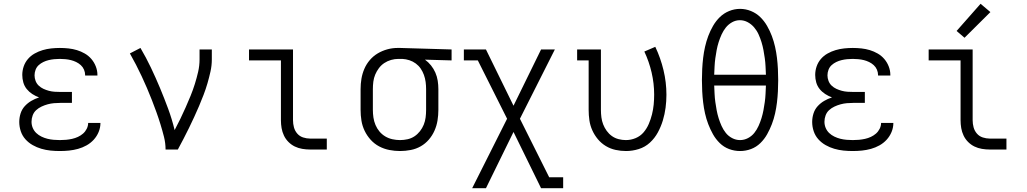

<svg xmlns="http://www.w3.org/2000/svg" viewBox="-20 -792 5440 1017"><path d="M297 8Q272 8 247.5 5.5Q223 3 199 -4Q175 -11 153 -23.5Q131 -36 114.5 -54.5Q98 -73 90 -97Q82 -121 82 -146Q82 -169 89 -191Q96 -213 111 -229.5Q126 -246 145.5 -257.5Q165 -269 187 -276Q168 -283 151 -294Q134 -305 121.5 -320.5Q109 -336 103.5 -355.5Q98 -375 98 -395Q98 -418 105.5 -440Q113 -462 128 -479.5Q143 -497 163.5 -508.5Q184 -520 206 -526.5Q228 -533 251 -535.5Q274 -538 297 -538Q320 -538 343 -535.5Q366 -533 387.5 -526.5Q409 -520 429 -508.5Q449 -497 464 -479.5Q479 -462 487.5 -440Q496 -418 496 -396Q496 -395 496 -394Q496 -393 496 -392H431Q431 -393 431 -393.5Q431 -394 431 -394Q431 -409 425 -423Q419 -437 408 -447Q397 -457 383.5 -463.5Q370 -470 356 -473.5Q342 -477 327 -478.5Q312 -480 297 -480Q282 -480 267 -478.5Q252 -477 237.5 -473.5Q223 -470 209.5 -463.5Q196 -457 185 -447Q174 -437 168.5 -422.5Q163 -408 163 -393Q163 -378 168.5 -363.5Q174 -349 185 -338.5Q196 -328 210 -321.5Q224 -315 239 -311Q254 -307 269.5 -306Q285 -305 300 -305H361V-247H300Q283 -247 266 -245.5Q249 -244 232.5 -239.5Q216 -235 200 -227.5Q184 -220 171.5 -208.5Q159 -197 153 -180.5Q147 -164 147 -147Q147 -130 153.5 -114.5Q160 -99 172 -87.5Q184 -76 199.5 -68.5Q215 -61 231 -57Q247 -53 264 -51.5Q281 -50 297 -50Q314 -50 330 -51.5Q346 -53 362 -56.5Q378 -60 393 -67Q408 -74 420 -84.5Q432 -95 439.5 -110Q447 -125 447 -141Q447 -141 447 -141Q447 -141 447 -141H512Q512 -141 512 -140.5Q512 -140 512 -140Q512 -116 502.5 -93Q493 -70 476.5 -52Q460 -34 438.5 -22Q417 -10 393.5 -3.5Q370 3 346 5.5Q322 8 297 8Z M857 0Q857 -34 848.5 -67.5Q840 -101 830 -133.5Q820 -166 808.5 -198Q797 -230 784.5 -262Q772 -294 758.5 -325.5Q745 -357 730.5 -388Q716 -419 700.5 -449Q685 -479 668 -509L724 -538Q754 -487 779.5 -433.5Q805 -380 827.5 -326Q850 -272 870.5 -216.5Q891 -161 905 -103Q921 -133 935.5 -163Q950 -193 963.5 -223.5Q977 -254 989.5 -284.5Q1002 -315 1012 -347Q1022 -379 1029.5 -411.5Q1037 -444 1037 -477V-530H1102V-477Q1102 -445 1095 -413.5Q1088 -382 1079 -351Q1070 -320 1058.5 -290Q1047 -260 1034.5 -230.5Q1022 -201 1008.5 -172Q995 -143 981 -114Q967 -85 952 -56.5Q937 -28 922 0Z M1622 0Q1602 0 1581 -3.5Q1560 -7 1541.5 -16Q1523 -25 1508 -40Q1493 -55 1484 -74Q1475 -93 1471.5 -113.5Q1468 -134 1468 -155V-472H1299V-530H1532V-155Q1532 -136 1537 -117.5Q1542 -99 1554.5 -84.5Q1567 -70 1585.5 -64Q1604 -58 1622 -58H1711V0Z M2099 8Q2071 8 2042.5 2.5Q2014 -3 1988.5 -16.5Q1963 -30 1943.5 -51.5Q1924 -73 1911.5 -99Q1899 -125 1894.5 -153Q1890 -181 1890 -210V-320Q1890 -348 1894.5 -375Q1899 -402 1910 -427.5Q1921 -453 1939 -474Q1957 -495 1980.5 -509Q2004 -523 2031 -530.5Q2058 -538 2085 -538Q2089 -538 2092.5 -538Q2096 -538 2100 -538L2372 -530V-472L2231 -476Q2249 -463 2263 -445.5Q2277 -428 2286 -407.5Q2295 -387 2298.5 -364.5Q2302 -342 2302 -320V-210Q2302 -182 2297.5 -154Q2293 -126 2281.5 -100Q2270 -74 2251.5 -52.5Q2233 -31 2208.5 -17Q2184 -3 2155.5 2.5Q2127 8 2099 8ZM2099 -50Q2119 -50 2139 -54.5Q2159 -59 2175.5 -70Q2192 -81 2204.5 -97Q2217 -113 2224.5 -131.5Q2232 -150 2234.5 -170Q2237 -190 2237 -210V-320Q2237 -339 2234.5 -358Q2232 -377 2225.5 -395Q2219 -413 2208.5 -428.5Q2198 -444 2182.5 -455.5Q2167 -467 2148.5 -473Q2130 -479 2111 -480H2100Q2098 -480 2095.5 -480Q2093 -480 2090 -480Q2071 -480 2051.5 -474.5Q2032 -469 2015.5 -458Q1999 -447 1987 -431Q1975 -415 1967.5 -397Q1960 -379 1957.5 -359.5Q1955 -340 1955 -320V-210Q1955 -190 1958 -169.5Q1961 -149 1969 -130Q1977 -111 1990 -95.5Q2003 -80 2020.5 -69.5Q2038 -59 2058.5 -54.5Q2079 -50 2099 -50Z M2481 205 2666 -163 2511 -472H2437V-530H2554L2700 -232L2846 -530H2919L2734 -163L2889 147H2963V205H2846L2700 -93L2554 205Z M3296 8Q3268 8 3240.5 2Q3213 -4 3189 -18.5Q3165 -33 3147 -54.5Q3129 -76 3117.5 -101.5Q3106 -127 3102 -154.5Q3098 -182 3098 -210V-472H3037V-530H3163V-210Q3163 -190 3165.5 -170.5Q3168 -151 3175 -133Q3182 -115 3193.5 -99Q3205 -83 3221 -71.5Q3237 -60 3256.5 -55Q3276 -50 3295 -50Q3322 -50 3347 -60.5Q3372 -71 3389 -91Q3406 -111 3416.5 -135.5Q3427 -160 3433.5 -186Q3440 -212 3442.5 -238Q3445 -264 3445 -291Q3445 -350 3431.5 -408Q3418 -466 3393 -519L3451 -544Q3479 -485 3494.5 -420.5Q3510 -356 3510 -290Q3510 -256 3505.5 -221.5Q3501 -187 3491 -154Q3481 -121 3464.5 -90.5Q3448 -60 3422.5 -36.5Q3397 -13 3363.5 -2.5Q3330 8 3296 8Z M3900 8Q3870 8 3842 -2.5Q3814 -13 3792.5 -34Q3771 -55 3756.5 -81Q3742 -107 3731.5 -134.5Q3721 -162 3714.5 -191Q3708 -220 3704.5 -249.5Q3701 -279 3699.5 -308.5Q3698 -338 3698 -368Q3698 -397 3699.5 -426.5Q3701 -456 3704.5 -485.5Q3708 -515 3714.5 -544Q3721 -573 3731.5 -601Q3742 -629 3757 -655Q3772 -681 3793 -701.5Q3814 -722 3842 -733.5Q3870 -745 3900 -745Q3930 -745 3958 -733.5Q3986 -722 4007 -701.5Q4028 -681 4043 -655Q4058 -629 4068.5 -601Q4079 -573 4085.5 -544Q4092 -515 4095.5 -485.5Q4099 -456 4100.5 -426.5Q4102 -397 4102 -367Q4102 -338 4100.5 -308.5Q4099 -279 4095.5 -249.5Q4092 -220 4085.5 -191Q4079 -162 4068.5 -134.5Q4058 -107 4043.5 -81Q4029 -55 4007.5 -34Q3986 -13 3958 -2.5Q3930 8 3900 8ZM3763 -396H4037Q4036 -418 4035 -440Q4034 -462 4031 -483.5Q4028 -505 4024 -526.5Q4020 -548 4013.5 -569Q4007 -590 3998 -610Q3989 -630 3974.5 -647Q3960 -664 3940.5 -674.5Q3921 -685 3899 -685Q3877 -685 3857.5 -674Q3838 -663 3824.5 -646Q3811 -629 3802 -609Q3793 -589 3786.5 -568.5Q3780 -548 3776 -526.5Q3772 -505 3769 -483.5Q3766 -462 3765 -440Q3764 -418 3763 -396ZM3900 -50Q3922 -50 3942 -60.5Q3962 -71 3975.5 -88Q3989 -105 3998 -125Q4007 -145 4013.5 -166Q4020 -187 4024 -208.5Q4028 -230 4031 -251.5Q4034 -273 4035 -295Q4036 -317 4037 -339H3763Q3764 -317 3765 -295Q3766 -273 3769 -251.5Q3772 -230 3776 -208.5Q3780 -187 3786.5 -166Q3793 -145 3802 -125Q3811 -105 3824.5 -88Q3838 -71 3858 -60.5Q3878 -50 3900 -50Z M4497 8Q4472 8 4447.5 5.5Q4423 3 4399 -4Q4375 -11 4353 -23.5Q4331 -36 4314.5 -54.5Q4298 -73 4290 -97Q4282 -121 4282 -146Q4282 -169 4289 -191Q4296 -213 4311 -229.5Q4326 -246 4345.5 -257.5Q4365 -269 4387 -276Q4368 -283 4351 -294Q4334 -305 4321.5 -320.5Q4309 -336 4303.5 -355.5Q4298 -375 4298 -395Q4298 -418 4305.5 -440Q4313 -462 4328 -479.5Q4343 -497 4363.5 -508.5Q4384 -520 4406 -526.5Q4428 -533 4451 -535.5Q4474 -538 4497 -538Q4520 -538 4543 -535.5Q4566 -533 4587.5 -526.5Q4609 -520 4629 -508.5Q4649 -497 4664 -479.5Q4679 -462 4687.5 -440Q4696 -418 4696 -396Q4696 -395 4696 -394Q4696 -393 4696 -392H4631Q4631 -393 4631 -393.5Q4631 -394 4631 -394Q4631 -409 4625 -423Q4619 -437 4608 -447Q4597 -457 4583.5 -463.5Q4570 -470 4556 -473.5Q4542 -477 4527 -478.5Q4512 -480 4497 -480Q4482 -480 4467 -478.5Q4452 -477 4437.5 -473.5Q4423 -470 4409.5 -463.5Q4396 -457 4385 -447Q4374 -437 4368.5 -422.5Q4363 -408 4363 -393Q4363 -378 4368.5 -363.5Q4374 -349 4385 -338.5Q4396 -328 4410 -321.5Q4424 -315 4439 -311Q4454 -307 4469.5 -306Q4485 -305 4500 -305H4561V-247H4500Q4483 -247 4466 -245.5Q4449 -244 4432.5 -239.5Q4416 -235 4400 -227.5Q4384 -220 4371.5 -208.5Q4359 -197 4353 -180.5Q4347 -164 4347 -147Q4347 -130 4353.5 -114.5Q4360 -99 4372 -87.5Q4384 -76 4399.5 -68.5Q4415 -61 4431 -57Q4447 -53 4464 -51.5Q4481 -50 4497 -50Q4514 -50 4530 -51.5Q4546 -53 4562 -56.5Q4578 -60 4593 -67Q4608 -74 4620 -84.5Q4632 -95 4639.5 -110Q4647 -125 4647 -141Q4647 -141 4647 -141Q4647 -141 4647 -141H4712Q4712 -141 4712 -140.5Q4712 -140 4712 -140Q4712 -116 4702.5 -93Q4693 -70 4676.5 -52Q4660 -34 4638.5 -22Q4617 -10 4593.5 -3.5Q4570 3 4546 5.5Q4522 8 4497 8Z M5222 0Q5202 0 5181 -3.5Q5160 -7 5141.5 -16Q5123 -25 5108 -40Q5093 -55 5084 -74Q5075 -93 5071.5 -113.5Q5068 -134 5068 -155V-472H4899V-530H5132V-155Q5132 -136 5137 -117.5Q5142 -99 5154.5 -84.5Q5167 -70 5185.5 -64Q5204 -58 5222 -58H5311V0ZM5089 -592 5047 -628 5174 -772 5226 -728Z"/></svg>

Font: Iosevka Slab Light Extended
Style: Regular
Weight: 300
Width: 7
Monospace: yes
Designer: Belleve Invis
Foundry: Belleve Invis
Version: Version 11.1.0; ttfautohint (v1.8.3)